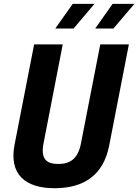

<svg xmlns="http://www.w3.org/2000/svg" viewBox="-20 -959 713 990"><path d="M280 -113.5C216.5 -113.5 189.5 -142 204.5 -220L303.5 -730H156L55 -212.5C26 -61.5 108.5 11.5 261 11.5C414 11.5 513.5 -57 543 -208.5L644.5 -730H497L397.5 -220C382.5 -142 343.5 -113.5 280 -113.5ZM265 -812H359.5L467 -939H355ZM471 -812H565L673 -939H560.5Z"/></svg>

Font: Monaspace Neon
Style: Bold Italic
Weight: 700
Italic angle: -11°
Designer: Riley Cran & the Lettermatic Team
Foundry: Lettermatic
Version: Version 1.200 (Monaspace Neon)